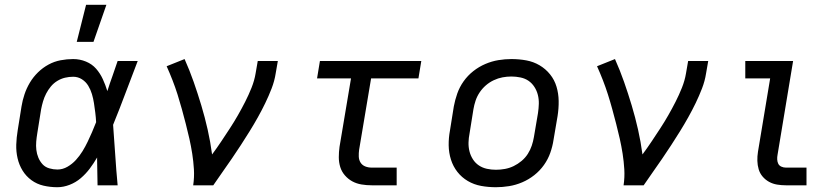

<svg xmlns="http://www.w3.org/2000/svg" viewBox="-20 -775 3490 803"><path d="M220 8Q190 8 162 1.5Q134 -5 111.5 -21.5Q89 -38 74.5 -61.5Q60 -85 53.5 -113Q47 -141 48 -170.5Q49 -200 54 -230L70 -330Q74 -355 82.5 -380.5Q91 -406 105 -429.5Q119 -453 139 -472.5Q159 -492 183 -505Q207 -518 233.5 -523Q260 -528 286 -528Q314 -528 339.5 -517.5Q365 -507 382 -487.5Q399 -468 410 -444Q421 -420 429 -394Q439 -426 450.5 -457.5Q462 -489 472 -520H556Q530 -453 505 -386Q480 -319 453 -253Q458 -190 462 -126.5Q466 -63 472 0H388Q387 -28 387 -56Q387 -84 386 -113L387 -114Q386 -115 386 -115Q386 -115 386 -116Q372 -92 355.5 -70Q339 -48 318 -30Q297 -12 271 -2Q245 8 220 8ZM220 -66Q242 -66 262 -77.5Q282 -89 297.5 -106Q313 -123 325 -142.5Q337 -162 346.5 -182Q356 -202 365 -222.5Q374 -243 382 -264Q381 -284 378.5 -304Q376 -324 373 -343.5Q370 -363 364.5 -381.5Q359 -400 349 -416.5Q339 -433 322.5 -443.5Q306 -454 286 -454Q269 -454 252 -450Q235 -446 219.5 -436.5Q204 -427 192.5 -413Q181 -399 173 -383.5Q165 -368 160 -351Q155 -334 152 -318L136 -218Q133 -200 131.5 -182.5Q130 -165 132 -148Q134 -131 140.5 -115.5Q147 -100 158 -88Q169 -76 186 -71Q203 -66 220 -66ZM301 -600 340 -755H425L371 -600Z M788 0Q793 -34 791 -67Q789 -100 784 -132Q779 -164 772 -195Q765 -226 757 -257Q749 -288 740.5 -319Q732 -350 722.5 -380Q713 -410 701.5 -439.5Q690 -469 677 -498L752 -528Q773 -481 790 -432.5Q807 -384 822 -334Q837 -284 848.5 -233Q860 -182 867 -129Q887 -156 905 -183Q923 -210 941 -237.5Q959 -265 975 -293Q991 -321 1005.5 -349.5Q1020 -378 1032 -408Q1044 -438 1049 -468L1058 -520H1142L1133 -468Q1128 -436 1116 -405Q1104 -374 1089.5 -344Q1075 -314 1058.5 -284.5Q1042 -255 1024 -226Q1006 -197 987.5 -168.5Q969 -140 949.5 -111.5Q930 -83 910.5 -55.5Q891 -28 872 0Z M1535 0Q1513 0 1492 -3.5Q1471 -7 1453.5 -16.5Q1436 -26 1422.5 -41.5Q1409 -57 1403 -76.5Q1397 -96 1397 -117.5Q1397 -139 1400 -161L1448 -447H1306L1318 -520H1742L1730 -447H1532L1482 -149Q1480 -135 1480.5 -120.5Q1481 -106 1488 -95Q1495 -84 1507.5 -79Q1520 -74 1535 -74H1639V0Z M2054 8Q2022 8 1992 2.5Q1962 -3 1936.5 -18Q1911 -33 1893 -56Q1875 -79 1866 -107.5Q1857 -136 1856.5 -167Q1856 -198 1862 -230L1878 -330Q1883 -357 1892.5 -384Q1902 -411 1919 -435Q1936 -459 1959.5 -477.5Q1983 -496 2010 -507.5Q2037 -519 2064.5 -523.5Q2092 -528 2119 -528Q2151 -528 2181 -522.5Q2211 -517 2236.5 -502Q2262 -487 2280.5 -464Q2299 -441 2307.5 -412.5Q2316 -384 2316.5 -353Q2317 -322 2312 -290L2295 -190Q2291 -163 2281.5 -136Q2272 -109 2255 -85Q2238 -61 2214.5 -42.5Q2191 -24 2164 -12.5Q2137 -1 2109 3.5Q2081 8 2054 8ZM2054 -65Q2073 -65 2092 -68.5Q2111 -72 2128.5 -80.5Q2146 -89 2161.5 -102Q2177 -115 2187.5 -131.5Q2198 -148 2204 -166Q2210 -184 2213 -202L2230 -302Q2233 -322 2233.5 -341Q2234 -360 2229.5 -378Q2225 -396 2215 -411.5Q2205 -427 2190.5 -437Q2176 -447 2157 -451Q2138 -455 2119 -455Q2100 -455 2081.5 -451.5Q2063 -448 2045 -439.5Q2027 -431 2012 -418Q1997 -405 1986 -388.5Q1975 -372 1969 -354Q1963 -336 1960 -318L1944 -218Q1940 -198 1939.5 -179Q1939 -160 1943.5 -142Q1948 -124 1958 -108.5Q1968 -93 1983 -83Q1998 -73 2016.5 -69Q2035 -65 2054 -65Z M2588 0Q2593 -34 2591 -67Q2589 -100 2584 -132Q2579 -164 2572 -195Q2565 -226 2557 -257Q2549 -288 2540.5 -319Q2532 -350 2522.5 -380Q2513 -410 2501.5 -439.5Q2490 -469 2477 -498L2552 -528Q2573 -481 2590 -432.5Q2607 -384 2622 -334Q2637 -284 2648.5 -233Q2660 -182 2667 -129Q2687 -156 2705 -183Q2723 -210 2741 -237.5Q2759 -265 2775 -293Q2791 -321 2805.5 -349.5Q2820 -378 2832 -408Q2844 -438 2849 -468L2858 -520H2942L2933 -468Q2928 -436 2916 -405Q2904 -374 2889.5 -344Q2875 -314 2858.5 -284.5Q2842 -255 2824 -226Q2806 -197 2787.5 -168.5Q2769 -140 2749.5 -111.5Q2730 -83 2710.5 -55.5Q2691 -28 2672 0Z M3267 0Q3248 0 3230 -3Q3212 -6 3196.5 -14.5Q3181 -23 3169.5 -36.5Q3158 -50 3153 -67Q3148 -84 3147.5 -102.5Q3147 -121 3150 -140L3201 -447H3097V-520H3297L3232 -128Q3230 -118 3230.5 -108Q3231 -98 3235 -90Q3239 -82 3248 -78Q3257 -74 3267 -74H3353V0Z"/></svg>

Font: Iosevka Custom Oblique
Style: Regular
Weight: 400
Italic angle: -9°
Designer: Belleve Invis
Foundry: Belleve Invis
Version: Version 27.0.1